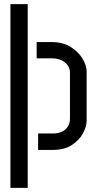

<svg xmlns="http://www.w3.org/2000/svg" viewBox="-20 -720 462 922"><path d="M30 182V-700H113V182ZM163 0V-79H234Q259 -79 277 -87.5Q295 -96 305.5 -112Q316 -128 316 -151V-370Q316 -401 291.5 -420.5Q267 -440 228 -440H156V-518H228Q282 -518 319.5 -494.5Q357 -471 376.5 -438Q396 -405 396 -377V-139Q396 -113 378.5 -80Q361 -47 325 -23.5Q289 0 232 0Z"/></svg>

Font: Stick No Bills Medium
Style: Regular
Weight: 500
Version: Version 2.000